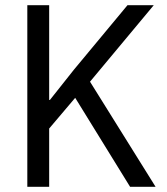

<svg xmlns="http://www.w3.org/2000/svg" viewBox="-20 -718 640 738"><path d="M269 -342 169 -224V0H85V-698H169V-334H172L264 -450L470 -698H571L326 -404L578 0H480Z"/></svg>

Font: iA Writer Duo S
Style: Regular
Weight: 400
Designer: Mike Abbink, Paul van der Laan, Pieter van Rosmalen, Oliver Reichenstein
Foundry: Bold Monday and Information Architects Inc.
Version: Version 2.000